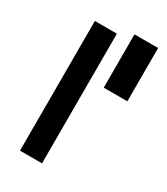

<svg xmlns="http://www.w3.org/2000/svg" viewBox="-191 -853 812 936"><g transform="rotate(30 215.0 -385.0)"><path d="M81 -730H205V0H81ZM281 -770H414V-470H281Z"/></g></svg>

Font: Enso SemiBold
Style: Regular
Weight: 600
Designer: Coji Morishita
Foundry: UNDERFOREST DESIGN
Version: Version 1.000